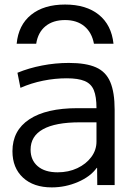

<svg xmlns="http://www.w3.org/2000/svg" viewBox="-20 -803 585 833"><path d="M262.3 -783.3Q354 -783.3 408.9 -739Q463.7 -694.7 472.4 -613.3H387.6Q378.3 -662.6 345.8 -689.3Q313.3 -716 262.3 -716Q210 -716 177.4 -689.3Q144.7 -662.6 137.1 -613.3H52.3Q60 -694.7 115.2 -739Q170.3 -783.3 262.3 -783.3ZM204.7 10Q125.7 10 79.8 -32.3Q34 -74.7 34 -147Q34 -237 107.2 -285.3Q180.3 -333.7 316.6 -333.7H398.6Q398.6 -384 387 -412Q375.3 -440 347.1 -451.6Q319 -463.3 269.7 -463.3Q218.3 -463.3 167 -452.9Q115.7 -442.6 68.7 -421.9L55.7 -487.3Q105 -507.7 162.5 -518.8Q220 -530 279 -530Q353 -530 396.4 -510.8Q439.7 -491.7 458.5 -447Q477.4 -402.3 477.4 -327V0H402L401.3 -74.6H399.6Q372.3 -36.6 318 -13.3Q263.6 10 204.7 10ZM230 -55.4Q277.3 -55.4 315.5 -73.4Q353.6 -91.4 376.1 -121.7Q398.6 -152 398.6 -188.7V-272.3H326.7Q220.4 -272.3 166.5 -242.3Q112.7 -212.3 112.7 -153.7Q112.7 -108.4 143.6 -81.9Q174.4 -55.4 230 -55.4Z"/></svg>

Font: M PLUS 1 Thin
Style: Regular
Weight: 100
Designer: Coji Morishita
Foundry: UNDERFOREST DESIGN
Version: Version 1.001